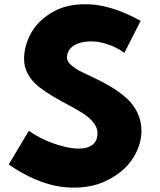

<svg xmlns="http://www.w3.org/2000/svg" viewBox="-20 -865 750 900"><path d="M21 -94.2 115.2 -252Q183.6 -204.1 269 -180.7Q367.2 -154.3 410.6 -184.1Q437 -202.6 437 -240.2Q437 -266.6 418 -290.5Q398.9 -314.5 368.7 -333.7Q338.4 -353 301.8 -372.3Q265.1 -391.6 228.3 -413.3Q191.4 -435.1 161.1 -459Q130.9 -482.9 111.8 -516.1Q92.8 -549.3 92.8 -587.9Q92.8 -622.1 102.8 -655.8Q112.8 -689.5 131.3 -719.5Q149.9 -749.5 178.2 -774.2Q206.5 -798.8 241.5 -816.4Q276.4 -834 320.6 -840.8Q364.7 -847.7 413.6 -843.8Q462.4 -839.8 520.5 -820.6Q578.6 -801.3 639.2 -767.1L563 -617.2Q527.3 -642.6 488 -656.2Q448.7 -669.9 415 -670.9Q381.3 -671.9 353.5 -663.8Q325.7 -655.8 309.8 -637.7Q293.9 -619.6 293.9 -595.2Q293.9 -577.1 313.2 -560.1Q332.5 -543 363.3 -527.6Q394 -512.2 431.4 -494.9Q468.8 -477.5 505.9 -454.6Q543 -431.6 573.7 -404.3Q604.5 -377 623.8 -337.4Q643.1 -297.9 643.1 -251Q643.1 -214.4 630.1 -178Q617.2 -141.6 593.8 -109.6Q570.3 -77.6 535.6 -52Q501 -26.4 459.5 -9.3Q418 7.8 366.9 12.7Q315.9 17.6 261.7 9.8Q207.5 2 145.3 -24.4Q83 -50.8 21 -94.2Z"/></svg>

Font: Hussar Preview
Style: Bold
Weight: 700
Foundry: Cannot Into Space Fonts, PlusOne Fonts
Version: Version 2.29RC2 "Millennial"